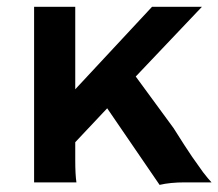

<svg xmlns="http://www.w3.org/2000/svg" viewBox="-20 -530 635 558"><path d="M198.7 -64.5Q198.7 -22.5 202.1 0H79.1V-510.3H198.7V-270.5L421.9 -510.3H566.9L374.5 -307.6L484.4 -157.7Q520 -101.1 538.1 -74.7L570.3 -29.3Q585 -10.3 594.7 0H517.6Q474.6 0 443.8 7.3L291.5 -215.3L198.7 -116.7Z"/></svg>

Font: HammersmithOne
Style: Regular
Weight: 400
Designer: Nicole Fally
Foundry: Nicole Fally
Version: Version 1.003